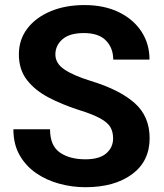

<svg xmlns="http://www.w3.org/2000/svg" viewBox="-20 -741 656 770"><path d="M433.6 -186Q433.6 -211.9 422.9 -230.7Q412.1 -249.5 382.1 -266.1Q352.1 -282.7 293.9 -300.8Q229 -321.8 174.8 -350.1Q120.6 -378.4 88.1 -420.2Q55.7 -461.9 55.7 -522.9Q55.7 -582 89.6 -626.5Q123.5 -670.9 182.9 -695.8Q242.2 -720.7 318.8 -720.7Q397.5 -720.7 456.1 -692.4Q514.6 -664.1 547.1 -614.7Q579.6 -565.4 579.6 -502H434.1Q434.1 -548.3 405 -578.4Q376 -608.4 316.4 -608.4Q258.8 -608.4 230.5 -583.5Q202.1 -558.6 202.1 -522.5Q202.1 -486.8 238.3 -462.4Q274.4 -438 343.8 -416.5Q459.5 -381.3 519.8 -327.9Q580.1 -274.4 580.1 -187Q580.1 -94.2 509.5 -42.2Q439 9.8 322.3 9.8Q269.5 9.8 218 -4.2Q166.5 -18.1 125 -46.6Q83.5 -75.2 58.6 -118.9Q33.7 -162.6 33.7 -222.7H180.7Q180.7 -156.7 220 -129.4Q259.3 -102.1 322.3 -102.1Q378.9 -102.1 406.2 -126Q433.6 -149.9 433.6 -186Z"/></svg>

Font: Vazirmatn UI FD
Style: Bold
Weight: 700
Designer: Saber Rastikerdar
Foundry: Saber Rastikerdar
Version: Version 33.003